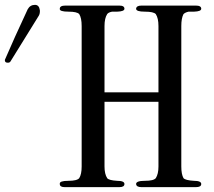

<svg xmlns="http://www.w3.org/2000/svg" viewBox="-20 -771 880 790"><path d="M778 -27Q808 -27 808 -14Q808 -1 786 -1H562Q541 -1 540 -14Q540 -27 576 -27Q612 -27 621 -38Q632 -55 632 -86V-352H410V-86Q410 -55 421 -38Q428 -29 462 -27Q492 -27 492 -14Q492 -1 471 -1H246Q226 -1 226 -14Q225 -21 234 -24Q243 -27 261 -27Q297 -27 306 -38Q316 -54 316 -86V-664Q316 -697 306 -713Q297 -723 262 -723Q224 -723 226 -735Q226 -748 249 -748H471Q492 -748 492 -735Q492 -724 462 -723H441Q426 -720 421 -713Q410 -696 410 -664V-391H632V-664Q632 -696 621 -713Q612 -723 576 -723Q540 -723 540 -735Q541 -748 562 -748H786Q808 -748 808 -735Q808 -724 778 -723H756Q742 -720 735 -713Q726 -696 726 -664V-86Q726 -54 735 -38Q743 -29 778 -27ZM94 -733Q104 -751 124 -751Q141 -751 144 -729Q145 -716 140 -707L23 -518Q20 -513 12 -513Q0 -513 0 -523Q0 -526 1 -527Q37 -611 94 -733Z"/></svg>

Font: GFS Gazis
Style: Regular
Weight: 400
Designer: George Matthiopoulos
Foundry: George Matthiopoulos
Version: Version 1.0